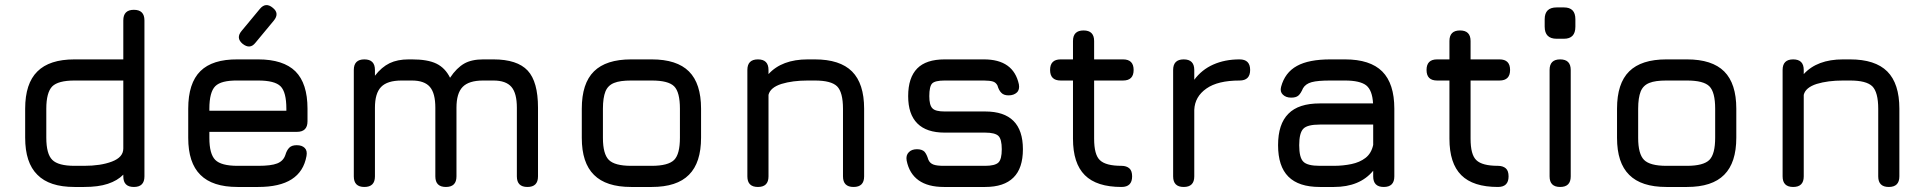

<svg xmlns="http://www.w3.org/2000/svg" viewBox="-20 -743 7662 763"><path d="M314 0C314 0 314 0 314 0C351.5 0 383 -4 408.5 -12.5C434 -21 454.5 -33 470 -49C470 -49 470 -42 470 -42C470 -42 470 -42 470 -42C470 -14 484 0 512 0C512 0 512 0 512 0C540 0 554 -14 554 -42C554 -42 554 -662 554 -662C554 -662 554 -662 554 -662C554 -690 540 -704 512 -704C512 -704 512 -704 512 -704C484 -704 470 -690 470 -662C470 -662 470 -507 470 -507C470 -507 276 -507 276 -507C276 -507 276 -507 276 -507C209.5 -507 160.5 -491 128.5 -459C96 -427 80 -377.5 80 -311C80 -311 80 -196 80 -196C80 -196 80 -196 80 -196C80 -129.5 96 -80.5 128.5 -48.5C160.5 -16 209.5 0 276 0C276 0 314 0 314 0ZM276 -84C233 -84 203.5 -92 188 -107.5C172 -123 164 -152.5 164 -196C164 -196 164 -311 164 -311C164 -311 164 -311 164 -311C164 -354 172 -383.5 187.5 -399.5C203 -415 232.5 -423 276 -423C276 -423 470 -423 470 -423C470 -423 470 -153 470 -153C470 -153 470 -153 470 -153C470 -129.5 455 -112.5 425 -101C395 -89.5 358 -84 314 -84C314 -84 276 -84 276 -84C276 -84 276 -84 276 -84Z M944 -569C963.5 -553.5 980.5 -554.5 995 -573C995 -573 1068 -661 1068 -661C1068 -661 1068 -661 1068 -661C1084 -680.5 1082.5 -697.5 1064 -712C1064 -712 1064 -712 1064 -712C1045.5 -727.5 1028.5 -726.5 1013 -708C1013 -708 940 -620 940 -620C940 -620 940 -620 940 -620C924.5 -601.5 925.5 -584.5 944 -569C944 -569 944 -569 944 -569ZM1160 -219C1160 -219 1160 -219 1160 -219C1188 -219 1202 -233 1202 -261C1202 -261 1202 -311 1202 -311C1202 -311 1202 -311 1202 -311C1202 -378 1186 -427.5 1154 -459.5C1122 -491 1072.5 -507 1006 -507C1006 -507 924 -507 924 -507C924 -507 924 -507 924 -507C857.5 -507.5 808.5 -492 776.5 -460.5C744 -428.5 728 -378.5 728 -311C728 -311 728 -195 728 -195C728 -195 728 -195 728 -195C728 -129 744 -80 776.5 -48C808.5 -16 857.5 0 924 0C924 0 1006 0 1006 0C1006 0 1006 0 1006 0C1062.5 0 1107 -10 1139 -30.5C1171 -51 1190.5 -81.5 1198 -123C1198 -123 1198 -123 1198 -123C1200.5 -137 1198.5 -147.5 1191 -155C1183.5 -162.5 1173 -166 1159 -166C1159 -166 1159 -166 1159 -166C1145.5 -166 1136 -162.5 1129.5 -156C1123 -149.5 1117.5 -139.5 1114 -127C1114 -127 1114 -127 1114 -127C1108.5 -111 1098 -100 1081.5 -93.5C1065 -87 1040 -84 1006 -84C1006 -84 924 -84 924 -84C924 -84 924 -84 924 -84C880.5 -84 851 -92 835.5 -107.5C820 -123 812 -152 812 -195C812 -195 812 -219 812 -219C812 -219 1160 -219 1160 -219ZM1006 -423C1006 -423 1006 -423 1006 -423C1049.5 -423 1079.5 -415.5 1095 -400C1110.5 -384.5 1118 -354.5 1118 -311C1118 -311 1118 -303 1118 -303C1118 -303 812 -303 812 -303C812 -303 812 -311 812 -311C812 -311 812 -311 812 -311C812 -355 820 -385 835.5 -400.5C851 -416 880.5 -423.5 924 -423C924 -423 1006 -423 1006 -423Z M1900 -507C1900 -507 1900 -507 1900 -507C1869.5 -507 1844.5 -501.5 1825 -490.5C1805 -479 1786 -460.5 1768.5 -434C1768.5 -434 1768.5 -434 1768.5 -434C1756 -459.5 1738 -478.5 1714.5 -490C1691 -501.5 1658.5 -507 1617 -507C1617 -507 1604 -507 1604 -507C1604 -507 1604 -507 1604 -507C1574.5 -507 1549.5 -502 1528.5 -492C1507 -481.5 1487.5 -465 1470 -442C1470 -442 1470 -465 1470 -465C1470 -465 1470 -465 1470 -465C1470 -493 1456 -507 1428 -507C1428 -507 1428 -507 1428 -507C1400 -507 1386 -493 1386 -465C1386 -465 1386 -42 1386 -42C1386 -42 1386 -42 1386 -42C1386 -14 1400 0 1428 0C1428 0 1428 0 1428 0C1456 0 1470 -14 1470 -42C1470 -42 1470 -315 1470 -315C1470 -315 1470 -315 1470 -315C1470 -353 1478 -380.5 1494.5 -397.5C1511 -414.5 1538 -423 1576 -423C1576 -423 1617 -423 1617 -423C1617 -423 1617 -423 1617 -423C1650 -423 1674 -414.5 1688.5 -397.5C1703 -380.5 1710 -353 1710 -315C1710 -315 1710 -42 1710 -42C1710 -42 1710 -42 1710 -42C1710 -14 1724 0 1752 0C1752 0 1752 0 1752 0C1780 0 1794 -14 1794 -42C1794 -42 1794 -315 1794 -315C1794 -315 1794 -315 1794 -315C1794 -353 1802 -380.5 1818.5 -397.5C1835 -414.5 1862 -423 1900 -423C1900 -423 1941 -423 1941 -423C1941 -423 1941 -423 1941 -423C1974 -423 1998 -414.5 2012.5 -397.5C2027 -380.5 2034 -353 2034 -315C2034 -315 2034 -42 2034 -42C2034 -42 2034 -42 2034 -42C2034 -14 2048 0 2076 0C2076 0 2076 0 2076 0C2104 0 2118 -14 2118 -42C2118 -42 2118 -315 2118 -315C2118 -315 2118 -315 2118 -315C2118 -383.5 2104.5 -433 2077 -462.5C2049.5 -492 2004 -507 1941 -507C1941 -507 1900 -507 1900 -507Z M2570 0C2570 0 2570 0 2570 0C2636.5 0 2686 -16 2718 -48.5C2750 -80.5 2766 -129.5 2766 -196C2766 -196 2766 -311 2766 -311C2766 -311 2766 -311 2766 -311C2766 -377.5 2750 -427 2718 -459C2686 -491 2636.5 -507 2570 -507C2570 -507 2488 -507 2488 -507C2488 -507 2488 -507 2488 -507C2421.5 -507 2372.5 -491 2340.5 -459.5C2308 -427.5 2292 -378 2292 -311C2292 -311 2292 -195 2292 -195C2292 -195 2292 -195 2292 -195C2292 -129 2308 -80 2340.5 -48C2372.5 -16 2421.5 0 2488 0C2488 0 2570 0 2570 0ZM2376 -311C2376 -311 2376 -311 2376 -311C2376 -340.5 2379.5 -363 2386 -379.5C2392.5 -395.5 2404 -407 2420.5 -413.5C2436.5 -420 2459 -423 2488 -423C2488 -423 2570 -423 2570 -423C2570 -423 2570 -423 2570 -423C2613.5 -423 2643.5 -415.5 2659 -400C2674.5 -384.5 2682 -354.5 2682 -311C2682 -311 2682 -196 2682 -196C2682 -196 2682 -196 2682 -196C2682 -152.5 2674.5 -123 2659 -107.5C2643.5 -92 2613.5 -84 2570 -84C2570 -84 2488 -84 2488 -84C2488 -84 2488 -84 2488 -84C2444.5 -84 2415 -92 2399.5 -107.5C2384 -123 2376 -152 2376 -195C2376 -195 2376 -311 2376 -311Z M2992 0C3020 0 3034 -14 3034 -42C3034 -42 3034 -366 3034 -366C3034 -366 3034 -366 3034 -366C3038.5 -385.5 3056 -400 3085.5 -409.5C3115 -418.5 3150 -423 3190 -423C3190 -423 3218 -423 3218 -423C3218 -423 3218 -423 3218 -423C3261 -423 3290.5 -415.5 3306.5 -400C3322 -384.5 3330 -354.5 3330 -311C3330 -311 3330 -42 3330 -42C3330 -42 3330 -42 3330 -42C3330 -14 3344 0 3372 0C3372 0 3372 0 3372 0C3400 0 3414 -14 3414 -42C3414 -42 3414 -311 3414 -311C3414 -311 3414 -311 3414 -311C3414 -377.5 3398 -427 3366 -459C3334 -491 3284.5 -507 3218 -507C3218 -507 3190 -507 3190 -507C3190 -507 3190 -507 3190 -507C3121.5 -507 3069.5 -487.5 3034 -448.5C3034 -448.5 3034 -465 3034 -465C3034 -465 3034 -465 3034 -465C3034 -493 3020 -507 2992 -507C2992 -507 2992 -507 2992 -507C2964 -507 2950 -493 2950 -465C2950 -465 2950 -42 2950 -42C2950 -42 2950 -42 2950 -42C2950 -14 2964 0 2992 0C2992 0 2992 0 2992 0Z M3895 0C3895 0 3895 0 3895 0C3945 0 3982.5 -12.5 4007.5 -37.5C4032.5 -62 4045 -99.5 4045 -150C4045 -150 4045 -150 4045 -150C4045 -200 4032.5 -237.5 4007.5 -262.5C3982.5 -287.5 3945 -300 3895 -300C3895 -300 3734 -300 3734 -300C3734 -300 3734 -300 3734 -300C3709.5 -300 3693.5 -304 3685.5 -312.5C3677 -321 3673 -337 3673 -361C3673 -361 3673 -361 3673 -361C3673 -387 3677 -404 3684.5 -411.5C3692 -419 3708.5 -423 3734 -423C3734 -423 3890 -423 3890 -423C3890 -423 3890 -423 3890 -423C3905.5 -423 3917.5 -421.5 3926 -419C3934 -416.5 3940 -411 3944 -403C3944 -403 3944 -403 3944 -403C3947.5 -390.5 3952.5 -381 3959 -374.5C3965.5 -367.5 3975 -364 3988 -364C3988 -364 3988 -364 3988 -364C4002 -364 4013 -368 4021 -375.5C4029 -383 4031.5 -394 4029 -408C4029 -408 4029 -408 4029 -408C4014.5 -474 3968.5 -507 3890 -507C3890 -507 3734 -507 3734 -507C3734 -507 3734 -507 3734 -507C3685 -507 3648.5 -495 3625 -471C3601 -446.5 3589 -410 3589 -361C3589 -361 3589 -361 3589 -361C3589 -313 3601 -277 3625.5 -252.5C3650 -228 3686 -216 3734 -216C3734 -216 3895 -216 3895 -216C3895 -216 3895 -216 3895 -216C3921 -216 3938.5 -211.5 3947.5 -203C3956.5 -194.5 3961 -176.5 3961 -150C3961 -150 3961 -150 3961 -150C3961 -123 3956.5 -105.5 3947.5 -97C3938.5 -88.5 3921 -84 3895 -84C3895 -84 3731 -84 3731 -84C3731 -84 3731 -84 3731 -84C3712.5 -84 3699 -85.5 3689.5 -89C3680 -92.5 3673 -99 3669 -109C3669 -109 3669 -109 3669 -109C3665 -122.5 3660 -133 3654 -140C3647.5 -146.5 3637.5 -150 3624 -150C3624 -150 3624 -150 3624 -150C3610 -150 3599 -146 3591.5 -138C3583.5 -130 3580.5 -119 3583 -105C3583 -105 3583 -105 3583 -105C3590 -70 3606 -44 3630.5 -26.5C3655 -9 3688.5 0 3731 0C3731 0 3895 0 3895 0Z M4437 0C4465 0 4479 -14 4479 -42C4479 -42 4479 -42 4479 -42C4479 -56.5 4475.5 -67.5 4468 -74C4460.5 -80.5 4450 -84 4437 -84C4437 -84 4437 -84 4437 -84C4395 -84 4366.5 -91.5 4351 -106.5C4335.5 -121 4328 -149.5 4328 -192C4328 -192 4328 -423 4328 -423C4328 -423 4443 -423 4443 -423C4443 -423 4443 -423 4443 -423C4471 -423 4485 -437 4485 -465C4485 -465 4485 -465 4485 -465C4485 -493 4471 -507 4443 -507C4443 -507 4328 -507 4328 -507C4328 -507 4328 -580 4328 -580C4328 -580 4328 -580 4328 -580C4328 -608 4314 -622 4286 -622C4286 -622 4286 -622 4286 -622C4258 -622 4244 -608 4244 -580C4244 -580 4244 -507 4244 -507C4244 -507 4195 -507 4195 -507C4195 -507 4195 -507 4195 -507C4167 -507 4153 -493 4153 -465C4153 -465 4153 -465 4153 -465C4153 -437 4167 -423 4195 -423C4195 -423 4244 -423 4244 -423C4244 -423 4244 -192 4244 -192C4244 -192 4244 -192 4244 -192C4244 -126.5 4259.5 -78.5 4291 -47C4322.5 -15.5 4371 0 4437 0C4437 0 4437 0 4437 0Z M4684 0C4712 0 4726 -14 4726 -42C4726 -42 4726 -306.5 4726 -306.5C4726 -306.5 4726 -306.5 4726 -306.5C4727.5 -341.5 4743.5 -369.5 4774 -391C4804.5 -412.5 4848.5 -423 4906 -423C4906 -423 4906 -423 4906 -423C4934 -423 4948 -437 4948 -465C4948 -465 4948 -465 4948 -465C4948 -493 4934 -507 4906 -507C4906 -507 4906 -507 4906 -507C4866.5 -507 4832 -500 4801.5 -486.5C4771 -473 4745.5 -452.5 4726 -426C4726 -426 4726 -465 4726 -465C4726 -465 4726 -465 4726 -465C4726 -493 4712 -507 4684 -507C4684 -507 4684 -507 4684 -507C4656 -507 4642 -493 4642 -465C4642 -465 4642 -42 4642 -42C4642 -42 4642 -42 4642 -42C4642 -14 4656 0 4684 0C4684 0 4684 0 4684 0Z M5281 0C5281 0 5281 0 5281 0C5349.5 0 5401.5 -21.5 5437 -64.5C5437 -64.5 5437 -42 5437 -42C5437 -42 5437 -42 5437 -42C5437 -14 5451 0 5479 0C5479 0 5479 0 5479 0C5507 0 5521 -14 5521 -42C5521 -42 5521 -311 5521 -311C5521 -311 5521 -311 5521 -311C5521 -377.5 5505 -427 5473 -459C5441 -491 5391.5 -507 5325 -507C5325 -507 5267 -507 5267 -507C5267 -507 5267 -507 5267 -507C5210 -507 5165.5 -498.5 5134 -481C5102 -463.5 5081 -435.5 5071 -398C5071 -398 5071 -398 5071 -398C5067.5 -385 5070 -374.5 5078 -367C5086 -359 5097 -355 5111 -355C5111 -355 5111 -355 5111 -355C5123.5 -355 5133 -357.5 5139.5 -363C5146 -368.5 5152 -378 5158 -392C5158 -392 5158 -392 5158 -392C5164.5 -403.5 5176 -412 5192.5 -416.5C5209 -421 5233.5 -423 5267 -423C5267 -423 5325 -423 5325 -423C5325 -423 5325 -423 5325 -423C5364.5 -423 5392.5 -416.5 5409 -404C5425.5 -391 5434.5 -367 5436.5 -332C5436.5 -332 5225 -332 5225 -332C5225 -332 5225 -332 5225 -332C5168.5 -332 5127 -318.5 5100 -291C5072.5 -263.5 5059 -222 5059 -166C5059 -166 5059 -166 5059 -166C5059 -110 5072.5 -68.5 5100 -41C5127.5 -13.5 5169 0 5225 0C5225 0 5281 0 5281 0ZM5225 -84C5192 -84 5170 -89.5 5159.5 -100.5C5148.5 -111 5143 -133 5143 -166C5143 -166 5143 -166 5143 -166C5143 -198.5 5148.5 -220.5 5159.5 -231.5C5170 -242.5 5192 -248 5225 -248C5225 -248 5437 -248 5437 -248C5437 -248 5437 -167 5437 -167C5437 -167 5437 -167 5437 -167C5432 -144.5 5422 -127.5 5406.5 -115.5C5391 -103.5 5372 -95.5 5350.5 -91C5329 -86.5 5305.5 -84 5281 -84C5281 -84 5225 -84 5225 -84C5225 -84 5225 -84 5225 -84Z M5933 0C5961 0 5975 -14 5975 -42C5975 -42 5975 -42 5975 -42C5975 -56.5 5971.5 -67.5 5964 -74C5956.5 -80.5 5946 -84 5933 -84C5933 -84 5933 -84 5933 -84C5891 -84 5862.5 -91.5 5847 -106.5C5831.5 -121 5824 -149.5 5824 -192C5824 -192 5824 -423 5824 -423C5824 -423 5939 -423 5939 -423C5939 -423 5939 -423 5939 -423C5967 -423 5981 -437 5981 -465C5981 -465 5981 -465 5981 -465C5981 -493 5967 -507 5939 -507C5939 -507 5824 -507 5824 -507C5824 -507 5824 -580 5824 -580C5824 -580 5824 -580 5824 -580C5824 -608 5810 -622 5782 -622C5782 -622 5782 -622 5782 -622C5754 -622 5740 -608 5740 -580C5740 -580 5740 -507 5740 -507C5740 -507 5691 -507 5691 -507C5691 -507 5691 -507 5691 -507C5663 -507 5649 -493 5649 -465C5649 -465 5649 -465 5649 -465C5649 -437 5663 -423 5691 -423C5691 -423 5740 -423 5740 -423C5740 -423 5740 -192 5740 -192C5740 -192 5740 -192 5740 -192C5740 -126.5 5755.5 -78.5 5787 -47C5818.5 -15.5 5867 0 5933 0C5933 0 5933 0 5933 0Z M6195 -589C6195 -589 6195 -589 6195 -589C6225.5 -589 6240.5 -605 6240.5 -637C6240.5 -637 6240.5 -666.5 6240.5 -666.5C6240.5 -666.5 6240.5 -666.5 6240.5 -666.5C6240.5 -698 6225.5 -713.5 6195 -713.5C6195 -713.5 6166 -713.5 6166 -713.5C6166 -713.5 6166 -713.5 6166 -713.5C6134.5 -713.5 6118.5 -698 6118.5 -666.5C6118.5 -666.5 6118.5 -637 6118.5 -637C6118.5 -637 6118.5 -637 6118.5 -637C6118.5 -605 6134.5 -589 6166 -589C6166 -589 6195 -589 6195 -589ZM6180 0C6208 0 6222 -14 6222 -42C6222 -42 6222 -465 6222 -465C6222 -465 6222 -465 6222 -465C6222 -493 6208 -507 6180 -507C6180 -507 6180 -507 6180 -507C6152 -507 6138 -493 6138 -465C6138 -465 6138 -42 6138 -42C6138 -42 6138 -42 6138 -42C6138 -14 6152 0 6180 0C6180 0 6180 0 6180 0Z M6684 0C6684 0 6684 0 6684 0C6750.5 0 6800 -16 6832 -48.5C6864 -80.5 6880 -129.5 6880 -196C6880 -196 6880 -311 6880 -311C6880 -311 6880 -311 6880 -311C6880 -377.5 6864 -427 6832 -459C6800 -491 6750.5 -507 6684 -507C6684 -507 6602 -507 6602 -507C6602 -507 6602 -507 6602 -507C6535.5 -507 6486.5 -491 6454.5 -459.5C6422 -427.5 6406 -378 6406 -311C6406 -311 6406 -195 6406 -195C6406 -195 6406 -195 6406 -195C6406 -129 6422 -80 6454.5 -48C6486.5 -16 6535.5 0 6602 0C6602 0 6684 0 6684 0ZM6490 -311C6490 -311 6490 -311 6490 -311C6490 -340.5 6493.5 -363 6500 -379.5C6506.5 -395.5 6518 -407 6534.5 -413.5C6550.5 -420 6573 -423 6602 -423C6602 -423 6684 -423 6684 -423C6684 -423 6684 -423 6684 -423C6727.5 -423 6757.5 -415.5 6773 -400C6788.5 -384.5 6796 -354.5 6796 -311C6796 -311 6796 -196 6796 -196C6796 -196 6796 -196 6796 -196C6796 -152.5 6788.5 -123 6773 -107.5C6757.5 -92 6727.5 -84 6684 -84C6684 -84 6602 -84 6602 -84C6602 -84 6602 -84 6602 -84C6558.5 -84 6529 -92 6513.5 -107.5C6498 -123 6490 -152 6490 -195C6490 -195 6490 -311 6490 -311Z M7106 0C7134 0 7148 -14 7148 -42C7148 -42 7148 -366 7148 -366C7148 -366 7148 -366 7148 -366C7152.5 -385.5 7170 -400 7199.5 -409.5C7229 -418.5 7264 -423 7304 -423C7304 -423 7332 -423 7332 -423C7332 -423 7332 -423 7332 -423C7375 -423 7404.5 -415.5 7420.5 -400C7436 -384.5 7444 -354.5 7444 -311C7444 -311 7444 -42 7444 -42C7444 -42 7444 -42 7444 -42C7444 -14 7458 0 7486 0C7486 0 7486 0 7486 0C7514 0 7528 -14 7528 -42C7528 -42 7528 -311 7528 -311C7528 -311 7528 -311 7528 -311C7528 -377.5 7512 -427 7480 -459C7448 -491 7398.5 -507 7332 -507C7332 -507 7304 -507 7304 -507C7304 -507 7304 -507 7304 -507C7235.5 -507 7183.5 -487.5 7148 -448.5C7148 -448.5 7148 -465 7148 -465C7148 -465 7148 -465 7148 -465C7148 -493 7134 -507 7106 -507C7106 -507 7106 -507 7106 -507C7078 -507 7064 -493 7064 -465C7064 -465 7064 -42 7064 -42C7064 -42 7064 -42 7064 -42C7064 -14 7078 0 7106 0C7106 0 7106 0 7106 0Z"/></svg>

Font: Jura-Fortis-Bold
Style: Bold
Weight: 500
Designer: Daniel Johnson, Alexei Vanyashin, Mirko Velimirovic
Foundry: Daniel Johnson
Version: ""